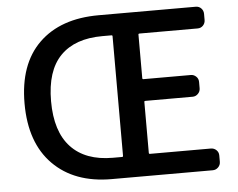

<svg xmlns="http://www.w3.org/2000/svg" viewBox="-52 -798 1065 860"><g transform="rotate(-5 480.5 -368.0)"><path d="M905.3 -35.2Q905.3 -20.5 895 -10.3Q884.8 0 870.1 0H416Q249 0 152.8 -97.2Q56.6 -194.3 56.6 -371.1Q56.6 -547.9 153.3 -642.1Q250 -736.3 421.9 -736.3H858.4Q873 -736.3 882.8 -726.1Q892.6 -715.8 892.6 -701.2V-673.8Q892.6 -659.2 882.8 -648.9Q873 -638.7 858.4 -638.7H596.7Q591.8 -638.7 591.8 -634.8V-438.5Q591.8 -433.6 596.7 -433.6H809.6Q823.2 -433.6 833.5 -423.8Q843.8 -414.1 843.8 -399.4V-371.1Q843.8 -356.4 833.5 -346.2Q823.2 -335.9 809.6 -335.9H596.7Q591.8 -335.9 591.8 -332V-102.5Q591.8 -97.7 596.7 -97.7H870.1Q884.8 -97.7 895 -87.9Q905.3 -78.1 905.3 -63.5ZM429.7 -94.7H471.7Q475.6 -94.7 475.6 -99.6V-637.7Q475.6 -641.6 471.7 -641.6H429.7Q306.6 -641.6 241.2 -574.7Q175.8 -507.8 175.8 -371.1Q175.8 -234.4 241.2 -164.6Q306.6 -94.7 429.7 -94.7Z"/></g></svg>

Font: Gen Jyuu GothicL Medium
Style: Regular
Weight: 500
Designer: [Source Han Sans]
Ryoko NISHIZUKA  (kana & ideographs); Paul D. Hunt (Latin, Greek & Cyrillic); Wenlong ZHANG  (bopomofo
Version: Version 1.002.20150607